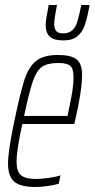

<svg xmlns="http://www.w3.org/2000/svg" viewBox="-20 -737 377 765"><path d="M12 -86Q12 -135 37 -254Q61 -369 77.5 -419.5Q94 -470 123.5 -494Q153 -518 211 -518Q263 -518 285 -500.5Q307 -483 307 -439Q307 -376 279 -256L276 -243H69Q46 -139 46 -92Q46 -54 63.5 -39Q81 -24 121 -24Q145 -24 173 -28Q201 -32 221 -38L214 -5Q199 0 171.5 4Q144 8 120 8Q62 8 37 -13Q12 -34 12 -86ZM249 -275 255 -304Q264 -346 268.5 -375Q273 -404 273 -429Q273 -465 259 -475.5Q245 -486 213 -486Q169 -486 147.5 -471Q126 -456 111.5 -415Q97 -374 76 -275ZM162 -637Q162 -657 174 -717H207Q196 -662 196 -642Q196 -623 204 -613.5Q212 -604 231 -604Q254 -604 267.5 -616Q281 -628 288 -650.5Q295 -673 304 -717H337Q328 -667 318.5 -638.5Q309 -610 289 -593Q269 -576 233 -576Q194 -576 178 -591.5Q162 -607 162 -637Z"/></svg>

Font: Saira Ultra Condensed Thin
Style: Italic
Weight: 100
Width: 1
Italic angle: -12°
Designer: Hector Gatti with collaboration of the Omnibus-Type team
Foundry: Omnibus-Type
Version: Version 1.001; ttfautohint (v1.8)